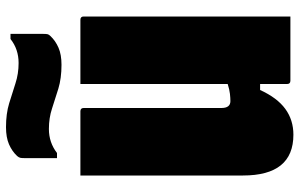

<svg xmlns="http://www.w3.org/2000/svg" viewBox="-199 -789 998 640"><g transform="rotate(-90 300.0 -469.0)"><path d="M171 10Q35 10 35 -158V-700H249Q260 -700 260 -689V-230Q260 -200 283 -200Q293 -200 307 -201.5Q321 -203 340 -209V-700H554Q565 -700 565 -689V0H351Q340 0 340 -11V-101H320Q294 -44 257 -17Q220 10 171 10ZM410 -906Q456 -906 490 -933H507V-823Q507 -814 506 -809.5Q505 -805 500 -800Q484 -783 461 -773Q438 -763 404 -763Q359 -763 324.5 -773.5Q290 -784 258.5 -794.5Q227 -805 190 -805Q145 -805 110 -778H93V-888Q93 -896 94 -900.5Q95 -905 100 -911Q116 -928 139 -938Q162 -948 196 -948Q241 -948 275.5 -937.5Q310 -927 342 -916.5Q374 -906 410 -906Z"/></g></svg>

Font: Recursive Mn Lnr St XBk
Style: Regular
Weight: 1000
Monospace: yes
Version: Version 1.079;hotconv 1.0.112;makeotfexe 2.5.65598; ttfautoh